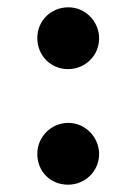

<svg xmlns="http://www.w3.org/2000/svg" viewBox="-20 -492 373 525"><path d="M251 -71C251 -117 213 -156 167 -156C120 -156 82 -118 82 -71C82 -23 118 13 166 13C213 13 251 -24 251 -71ZM251 -387C251 -434 213 -472 167 -472C119 -472 82 -435 82 -388C82 -340 119 -303 166 -303C213 -303 251 -340 251 -387Z"/></svg>

Font: XITS
Style: Bold
Weight: 700
Designer: MicroPress Inc., with final additions and corrections provided by Coen Hoffman, Elsevier (retired)
Version: Version 1.302